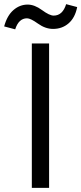

<svg xmlns="http://www.w3.org/2000/svg" viewBox="-61 -903 391 923"><path d="M12 -762 -41 -776Q-27 -828 3.5 -854.5Q34 -881 72 -881Q105 -881 141 -854.5Q177 -828 197 -828Q240 -828 257 -883L310 -869Q300 -818 269 -791Q238 -764 194 -764Q157 -764 121.5 -789.5Q86 -815 69 -815Q29 -815 12 -762ZM92 0V-694H175V0Z"/></svg>

Font: Cantarell
Style: Regular
Weight: 400
Designer: Dave Crossland, Nikolaus Waxweiler, Florian Fecher, Jacques Le Bailly, Eben Sorkin, Alexei Vanyashin, Alexios Zavras, Em
Version: Version 0.303